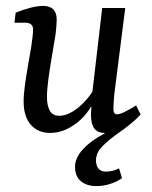

<svg xmlns="http://www.w3.org/2000/svg" viewBox="-20 -443 513 650"><path d="M150 7Q108 7 84 -21Q60 -49 60 -99Q60 -125 65 -159.5Q70 -194 76 -228Q82 -262 86 -286Q88 -301 90 -317Q92 -333 92 -343Q92 -355 85 -360.5Q78 -366 68 -366H29L33 -400Q60 -411 84 -417Q108 -423 126 -423Q172 -423 172 -376Q172 -368 171 -355.5Q170 -343 168 -326Q163 -294 156 -254Q149 -214 144 -177Q139 -140 139 -114Q139 -86 148.5 -68.5Q158 -51 181 -51Q203 -51 227 -66Q251 -81 272 -105Q293 -129 306 -156L312 -130Q286 -63 241.5 -28Q197 7 150 7ZM333 7Q312 7 300.5 -6.5Q289 -20 288 -50Q288 -62 289.5 -84.5Q291 -107 292 -125L326 -416H404L370 -148Q367 -127 365.5 -107Q364 -87 364 -74Q364 -56 376 -56Q385 -56 400.5 -63.5Q416 -71 441 -86L456 -55Q429 -26 395 -9.5Q361 7 333 7ZM306 187Q274 187 254 170.5Q234 154 234 122Q234 91 261.5 61.5Q289 32 334 9V-20L456 -55Q440 -38 419.5 -21.5Q399 -5 377 10Q345 33 325 54Q305 75 305 100Q305 119 314 128.5Q323 138 338 138Q348 138 360 135.5Q372 133 383 127L393 160Q375 173 352 180Q329 187 306 187Z"/></svg>

Font: Rasa
Style: Italic
Weight: 400
Italic angle: -7.10001°
Designer: Anna Giedrys (Yrsa+Rasa design), David Brezina (Yrsa art-direction, Rasa art-direction, design)
Foundry: Rosetta Type Foundry
Version: Version 2.004